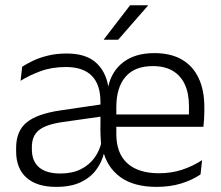

<svg xmlns="http://www.w3.org/2000/svg" viewBox="-20 -702 844 732"><path d="M577 10.5Q489.5 10.5 438 -27.5Q386.5 -65.5 372 -132L366 -145Q364 -167 363.2 -188.8Q362.5 -210.5 363 -233V-313Q363 -379.5 330 -413Q297 -446.5 231 -446.5Q177.5 -446.5 134.2 -430.5Q91 -414.5 58.5 -394L64.5 -447.5Q82 -459 106.8 -470.8Q131.5 -482.5 163.5 -490.2Q195.5 -498 234.5 -498Q306.5 -498 345 -464Q383.5 -430 393 -371H392.5Q405.5 -431 450.5 -465.2Q495.5 -499.5 568.5 -499.5Q631 -499.5 673.2 -475Q715.5 -450.5 737.2 -404.5Q759 -358.5 759 -294V-276.5Q759 -262 758 -247.5Q757 -233 755.5 -218.5H699.5Q700 -240.5 700.2 -260Q700.5 -279.5 700.5 -296.5Q700.5 -345.5 684.8 -379.8Q669 -414 638.5 -432Q608 -450 562.5 -450Q493.5 -450 458.5 -409.2Q423.5 -368.5 423.5 -293.5V-244V-236.5V-190.5Q423.5 -156 433.2 -128.5Q443 -101 463.2 -81.5Q483.5 -62 514.2 -51.8Q545 -41.5 586 -41.5Q633.5 -41.5 674 -54.8Q714.5 -68 750.5 -91.5L744.5 -37Q713 -15.5 670.8 -2.5Q628.5 10.5 577 10.5ZM194.5 10.5Q120 10.5 80.8 -24.8Q41.5 -60 41.5 -125V-138Q41.5 -202.5 81.5 -235.2Q121.5 -268 210 -281L373 -305L376 -259L217.5 -236.5Q155.5 -227.5 128.5 -205.8Q101.5 -184 101.5 -141.5V-132.5Q101.5 -87.5 129 -64Q156.5 -40.5 210 -40.5Q255.5 -40.5 288 -56.8Q320.5 -73 340.5 -100.8Q360.5 -128.5 367.5 -163L389 -121.5H377.5Q369 -85 347 -55Q325 -25 287.5 -7.2Q250 10.5 194.5 10.5ZM394.5 -218.5V-265.5H741.5V-218.5ZM476 -682H544.5V-681L430.5 -550.5H376V-552Z"/></svg>

Font: Anek Latin Medium Light
Style: Regular
Weight: 300
Version: Version 1.003